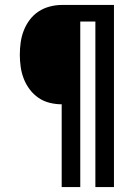

<svg xmlns="http://www.w3.org/2000/svg" viewBox="-20 -755 540 775"><path d="M229 0V-334Q205 -334 180.5 -340Q156 -346 135.5 -360Q115 -374 100 -394Q85 -414 76 -437Q67 -460 63.5 -485Q60 -510 60 -534Q60 -559 63.5 -584Q67 -609 76 -632Q85 -655 100 -675Q115 -695 135.5 -708.5Q156 -722 180.5 -728.5Q205 -735 229 -735H440V0H365V-668H304V0Z"/></svg>

Font: Iosevka SS18
Style: Regular
Weight: 400
Monospace: yes
Designer: Belleve Invis
Foundry: Belleve Invis
Version: Version 25.1.1; ttfautohint (v1.8.4)